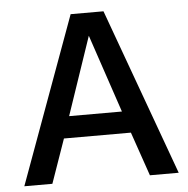

<svg xmlns="http://www.w3.org/2000/svg" viewBox="-49 -709 743 757"><g transform="rotate(-5 322.5 -330.0)"><path d="M628 0H514L454 -174H189L128 0H17L258 -660H388ZM217 -260H426L322 -569Z"/></g></svg>

Font: Kantumruy Pro Medium
Style: Regular
Weight: 500
Designer: Sovichet Tep
Foundry: Sovichet Tep
Version: Version 1.002